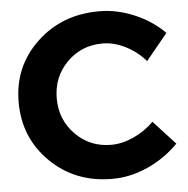

<svg xmlns="http://www.w3.org/2000/svg" viewBox="-51 -756 797 813"><g transform="rotate(-5 347.0 -349.0)"><path d="M399.9 -705.1Q475.6 -705.1 549.8 -673.3Q624 -641.6 675.8 -588.9L584 -477.1Q547.9 -519 499 -543.5Q450.2 -567.9 401.9 -567.9Q312 -567.9 250.5 -505.9Q189 -443.8 189 -353Q189 -262.2 250.5 -199.7Q312 -137.2 401.9 -137.2Q448.2 -137.2 497.1 -159.2Q545.9 -181.2 584 -219.2L676.8 -118.2Q620.1 -60.1 544.9 -26.4Q469.7 7.3 394 6.8Q236.8 6.8 131.8 -96.2Q26.9 -199.2 26.9 -350.6Q26.9 -502 133.8 -603.5Q240.7 -705.1 399.9 -705.1Z"/></g></svg>

Font: TruenoSBd
Style: Demi
Weight: 600
Designer: Julieta Ulanovsky
Foundry: Julieta Ulanovsky
Version: Version 3.001b